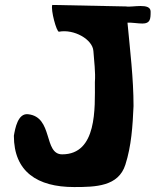

<svg xmlns="http://www.w3.org/2000/svg" viewBox="-20 -752 661 775"><path d="M494.6 -660.5C514.4 -661.4 535.4 -657 555 -657C586.8 -657 588 -675.5 588 -705C588 -742.5 512.6 -721.2 489 -726L191 -732C183.9 -712.4 208.4 -622.2 218 -624C278.6 -635.5 353.9 -593.2 357 -546C359.7 -504 366.1 -462.5 363 -420C363 -316 372.7 -129 231 -129C154.7 -129 195.9 -280.3 93 -291C52.2 -295.3 41.2 -234.4 36 -204C36 -59 130.5 3 279 3C366.6 3 457.9 0.7 486 -87C510.5 -163.2 515.5 -244.1 519 -324C519 -435.7 505 -548.4 494.6 -660.5Z"/></svg>

Font: Rocketfuel
Style: Regular
Weight: 400
Designer: Mew Too
Foundry: Cannot Into Space Fonts.
Version: Version 0.27